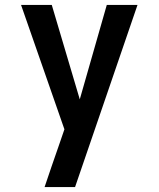

<svg xmlns="http://www.w3.org/2000/svg" viewBox="-20 -755 640 775"><path d="M160 0Q174 -42 188.5 -84Q203 -126 218 -169L240 -233L65 -735H189L302 -354L411 -735H535L283 0Z"/></svg>

Font: Iosevka Extended
Style: Bold
Weight: 700
Width: 7
Monospace: yes
Designer: Belleve Invis
Foundry: Belleve Invis
Version: Version 32.5.0; ttfautohint (v1.8.4)